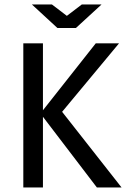

<svg xmlns="http://www.w3.org/2000/svg" viewBox="-27 -830 597 850"><path d="M511.2 0 248 -335 500 -638.2H397L163.1 -341.8V-638.2H76.2V0H163.1V-313L401.9 0ZM114.3 -810.1 227.1 -706.1H309.1L422.4 -810.1H335L269 -759.8L203.1 -810.1ZM-6.8 -638.2Z"/></svg>

Font: CodeNewRoman Nerd Font Mono
Style: Regular
Weight: 400
Monospace: yes
Designer: Sam Radian
Foundry: Code New Roman
Version: Version 2.00 November 29, 2014;Nerd Fonts 3.2.1